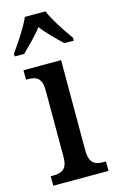

<svg xmlns="http://www.w3.org/2000/svg" viewBox="-119 -815 524 863"><g transform="rotate(-15 143.5 -383.0)"><path d="M0 -619V-606H44C73 -635 111 -671 137 -706C163 -671 202 -634 231 -606H275V-619C248 -657 204 -721 186 -766H90C71 -721 27 -657 0 -619ZM17 0H274V-44H263C224 -44 197 -55 197 -117V-536H22V-492H31C69 -492 95 -481 95 -423V-113C95 -54 67 -44 28 -44H17Z"/></g></svg>

Font: Noto Serif Devanagari Condensed Medium
Style: Regular
Weight: 500
Width: 3
Designer: Universal Thirst, Indian Type Foundry and the Monotype Design Team
Foundry: Monotype Imaging Inc.
Version: Version 2.004